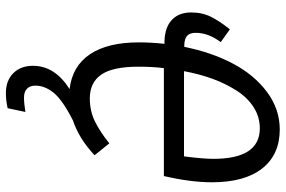

<svg xmlns="http://www.w3.org/2000/svg" viewBox="-178 -560 964 648"><g transform="rotate(90 304.0 -236.0)"><path d="M574.2 -307.1H210Q205.1 -271 205.1 -221.2Q205.1 -134.3 231.9 -95.7Q258.8 -57.1 312 -57.1Q354 -57.1 388.9 -74Q423.8 -90.8 463.9 -123L503.9 -73.2Q448.7 -21 386.2 0Q317.9 34.7 293.5 64.5Q269 94.2 269 127Q269 145 279.5 155Q290 165 309.1 165Q329.6 165 357.9 160.2L345.2 220.2Q319.8 226.1 293.9 226.1Q252 226.1 227.1 201.2Q202.1 176.3 202.1 134.8Q202.1 60.5 280.8 11.2Q203.1 2 163.1 -57.6Q123 -117.2 123 -223.1Q123 -262.7 127.9 -309.1H118.2Q70.8 -311 46.4 -334.7Q22 -358.4 22 -398.9Q22 -437 37.1 -466.8Q52.2 -496.6 79.1 -529.8L122.1 -499Q90.8 -457 90.8 -415Q90.8 -394.5 100.6 -385.7Q110.4 -377 130.9 -376H138.2Q156.7 -468.3 194.6 -540Q232.4 -611.8 290.3 -655Q348.1 -698.2 417 -698.2Q501.5 -698.2 548.3 -639.2Q595.2 -580.1 595.2 -469.2Q595.2 -397.9 574.2 -307.1ZM413.1 -630.9Q374.5 -630.9 342 -610.1Q309.6 -589.4 286.1 -553Q262.7 -516.6 246.3 -472.2Q230 -427.7 220.2 -375H507.8Q516.1 -439.9 516.1 -474.1Q516.1 -630.9 413.1 -630.9Z"/></g></svg>

Font: Fira Sans Compressed Book
Style: Italic
Weight: 350
Width: 3
Italic angle: -8°
Designer: Carrois Corporate & Edenspiekermann AG
Foundry: Carrois Corporate GbR & Edenspiekermann AG
Version: Version 4.203;PS 004.203;hotconv 1.0.88;makeotf.lib2.5.64775